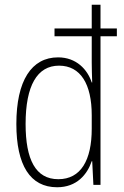

<svg xmlns="http://www.w3.org/2000/svg" viewBox="-20 -780 525 810"><path d="M221 10C304 10 348 -44 367 -100H369L374 0H404V-627H473V-660H404V-760H367V-660H210V-627H367V-516C367 -490 368 -462 369 -432H367C349 -487 302 -538 225 -538C113 -538 49 -440 49 -257C49 -83 107 10 221 10ZM226 -24C130 -24 88 -107 88 -257C88 -419 137 -503 229 -503C320 -503 367 -425 367 -294V-237C367 -104 321 -24 226 -24Z"/></svg>

Font: Noto Sans Gujarati Condensed ExtraLight
Style: Regular
Weight: 200
Width: 3
Designer: Jelle Bosma - Monotype Design Team, Universal Thirst
Foundry: Monotype Imaging Inc.
Version: Version 2.106